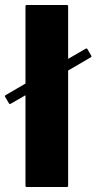

<svg xmlns="http://www.w3.org/2000/svg" viewBox="-57 -745 385 765"><path d="M291.5 -549 306.5 -523.5Q309 -519 304.5 -516.5L214.5 -464V-5Q214.5 0 209.5 0H49.5Q44.5 0 44.5 -5V-365.5L-14.5 -331.5Q-19 -329 -21.5 -333.5L-36.5 -359Q-39 -363.5 -34.5 -366L44.5 -412V-720Q44.5 -725 49.5 -725H209.5Q214.5 -725 214.5 -720V-510.5L284.5 -551Q289 -553.5 291.5 -549Z"/></svg>

Font: MFEK Sans
Style: Bold
Weight: 700
Designer: Owen Earl
Foundry: indestructible type*
Version: Version 0.001; ttfautohint (v1.8.4.7-5d5b)